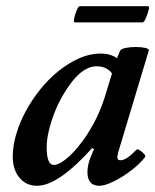

<svg xmlns="http://www.w3.org/2000/svg" viewBox="-20 -584 499 617"><path d="M99 13Q64 13 42.5 -13Q21 -39 21 -81Q21 -115 32 -152.5Q43 -190 63 -227Q83 -264 110 -297.5Q137 -331 169 -356.5Q201 -382 235 -397Q269 -412 304 -412Q334 -412 356 -397L366 -421Q369 -427 384 -430Q399 -433 416.5 -433Q434 -433 447 -430Q460 -427 458 -421L360 -95Q359 -88 358 -85Q357 -82 357 -79Q357 -69 367 -69Q377 -69 389 -77Q401 -85 419 -103Q422 -106 429.5 -101Q437 -96 443 -89.5Q449 -83 446 -79Q430 -58 402 -36.5Q374 -15 345.5 -1Q317 13 299 13Q280 13 270.5 2Q261 -9 261 -31Q261 -42 263.5 -54Q266 -66 270 -76L282 -105L276 -108Q167 13 99 13ZM153 -54Q164 -54 179 -63.5Q194 -73 211 -90Q228 -107 245 -130Q262 -153 277 -180Q290 -203 299.5 -225.5Q309 -248 316 -270L340 -348Q323 -371 290 -371Q270 -371 250.5 -358.5Q231 -346 213.5 -324Q196 -302 180.5 -275Q165 -248 154 -219Q143 -190 136.5 -162Q130 -134 130 -111Q130 -54 153 -54ZM220 -512Q216 -512 218.5 -525Q221 -538 226.5 -551Q232 -564 236 -564H456Q461 -564 457.5 -551Q454 -538 448.5 -525Q443 -512 438 -512Z"/></svg>

Font: Junicode VF
Style: Italic
Weight: 400
Italic angle: -11°
Designer: Peter S. Baker
Version: Version 2.209